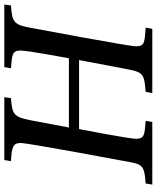

<svg xmlns="http://www.w3.org/2000/svg" viewBox="60 -768 709 868"><g transform="rotate(-90 414.0 -333.5)"><path d="M14 1H297L302 -29C243 -34 221 -33 221 -72C221 -104 265 -330 265 -330H577L541 -140C522 -43 526 -36 433 -29L428 1H718L724 -29C663 -34 639 -31 639 -72C639 -104 723 -550 723 -550C737 -629 752 -632 824 -638L828 -668H545L540 -638C602 -633 620 -632 620 -595C620 -561 585 -376 585 -376H272L305 -550C320 -628 334 -632 405 -638L409 -668H125L120 -638C182 -634 202 -630 202 -594C202 -560 123 -140 123 -140C106 -42 108 -36 19 -29Z"/></g></svg>

Font: KpRoman
Style: SemiboldItalic
Weight: 600
Italic angle: -11°
Version: Version 0.66